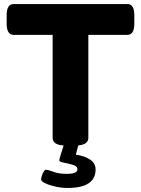

<svg xmlns="http://www.w3.org/2000/svg" viewBox="-20 -720 699 952"><path d="M311 2Q274 2 257.5 -8Q241 -18 241 -36V-547H48Q13 -547 13 -603V-645Q13 -700 48 -700H611Q646 -700 646 -645V-603Q646 -547 611 -547H418V-36Q418 -18 401.5 -8Q385 2 348 2ZM315 212Q287 212 256.5 205.5Q226 199 205 189Q184 179 184 170Q184 163 187.5 151.5Q191 140 196.5 131Q202 122 208 122Q219 122 245.5 132Q272 142 310 142Q340 142 352 136Q364 130 364 119Q364 107 350.5 101Q337 95 319 91.5Q301 88 287.5 84.5Q274 81 274 75Q274 72 275.5 66.5Q277 61 282 44Q287 27 299 -10H371L356 47Q400 53 427 71.5Q454 90 454 120Q454 212 315 212Z"/></svg>

Font: Asap Expanded ExtraBold
Style: Regular
Weight: 800
Width: 7
Designer: Pablo Cosgaya
Foundry: Omnibus-Type
Version: Version 3.001; ttfautohint (v1.8.4.7-5d5b)